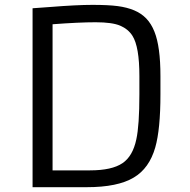

<svg xmlns="http://www.w3.org/2000/svg" viewBox="-20 -777 789 797"><path d="M115.2 -742.7Q115.2 -742.7 188.5 -748Q298.3 -756.8 363.8 -756.8Q429.2 -756.8 468.3 -751.7Q507.3 -746.6 536.9 -734.1Q566.4 -721.7 587.2 -700.2Q607.9 -678.7 621.1 -645.5Q646 -583.5 646 -460.9V-385.3Q646 -240.2 624.5 -165Q599.6 -78.1 535.2 -40Q468.8 0 340.3 0H115.2ZM198.2 -676.3V-69.8H353.5Q444.3 -69.8 488.3 -99.6Q531.2 -128.4 545.9 -198.7Q558.6 -256.3 558.6 -385.3V-461.4Q558.6 -583 529.8 -628.4Q512.2 -656.2 479 -670.4Q445.8 -684.6 377 -684.6Q308.1 -684.6 198.2 -676.3Z"/></svg>

Font: Armata
Style: Regular
Weight: 400
Designer: Viktoriya Grabowska
Foundry: Viktoriya Grabowska
Version: Version 1.003